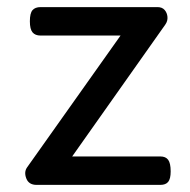

<svg xmlns="http://www.w3.org/2000/svg" viewBox="-20 -520 535 540"><path d="M83 0Q61 0 54 -18Q47 -36 56 -49L319 -420H94Q79 -420 71.5 -429Q64 -438 64 -460Q64 -483 71.5 -491.5Q79 -500 94 -500H423Q436 -500 443 -492Q450 -484 451 -472.5Q452 -461 445 -451L183 -80H431Q446 -80 453 -70.5Q460 -61 460 -38Q460 -17 453 -8.5Q446 0 431 0Z"/></svg>

Font: Playwrite NG Modern
Style: Regular
Weight: 400
Designer: Veronika Burian, José Scaglione
Foundry: TypeTogether
Version: Version 1.002